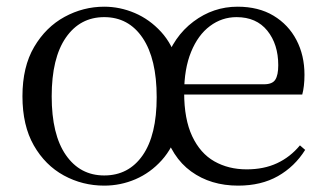

<svg xmlns="http://www.w3.org/2000/svg" viewBox="-20 -551 994 585"><path d="M297.5 14.6Q231.4 14.6 174.5 -16.4Q117.6 -47.5 83 -108Q48.4 -168.5 48.4 -257.8Q48.4 -347.6 84.1 -408.1Q119.7 -468.5 176.7 -499.6Q233.7 -530.6 297.5 -530.6Q345.3 -530.6 390.5 -511.4Q435.7 -492.2 470.9 -453.8Q506.1 -415.3 521.2 -358.7H481.9Q508.8 -439.8 569.4 -485.2Q629.9 -530.6 703.7 -530.6Q767.7 -530.6 813.2 -503.3Q858.8 -475.9 883.2 -429.2Q907.7 -382.4 907.7 -323.2Q907.7 -304.9 905.9 -289.8Q904.1 -274.6 900.9 -262.9H492.8V-294.2H784.3Q809.9 -294.2 818.8 -308.2Q827.8 -322.1 827.8 -352.3Q827.8 -416.2 794.5 -457.5Q761.2 -498.8 700.8 -498.8Q656 -498.8 619.7 -471.6Q583.3 -444.5 562.2 -392.8Q541.1 -341.2 541.1 -268.7Q541.1 -188 565.6 -135.9Q590.1 -83.8 633.1 -59.4Q676.2 -35 731.7 -35Q783.9 -35 824.1 -53.7Q864.2 -72.3 893.9 -108.1L909.8 -94.3Q878 -43.5 826.9 -14.4Q775.8 14.6 705.6 14.6Q622 14.6 562.4 -28.6Q502.8 -71.7 478.5 -158.6L523.7 -157.8Q507.4 -101.3 472.8 -62.8Q438.2 -24.4 392.8 -4.9Q347.4 14.6 297.5 14.6ZM297.5 -16.4Q372 -16.4 414.7 -77.8Q457.4 -139.3 457.4 -255Q457.4 -371.8 414.7 -435.3Q372 -498.8 297.5 -498.8Q223.9 -498.8 180.7 -436.5Q137.5 -374.2 137.5 -257.4Q137.5 -140.8 180.7 -78.6Q223.9 -16.4 297.5 -16.4Z"/></svg>

Font: Noto Serif SC ExtraLight
Style: Regular
Weight: 200
Designer: Ryoko NISHIZUKA 西塚涼子 (kana & ideographs); Frank Grießhammer (Latin, Greek & Cyrillic); Wenlong ZHANG 张文龙 (bopomofo); San
Foundry: Adobe
Version: Version 2.002-H1;hotconv 1.1.0;makeotfexe 2.6.0